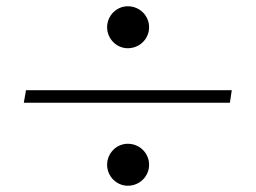

<svg xmlns="http://www.w3.org/2000/svg" viewBox="-20 -557 817 613"><path d="M714 -229 720 -269H63L56 -229ZM322 -31C322 6 352 36 388 36C426 36 456 6 456 -31C456 -68 426 -98 388 -98C352 -98 322 -68 322 -31ZM322 -470C322 -433 352 -403 388 -403C426 -403 456 -433 456 -470C456 -507 426 -537 388 -537C352 -537 322 -507 322 -470Z"/></svg>

Font: Neo Euler
Style: Euler
Weight: 500
Designer: Hermann Zapf
Version: Version 000.002